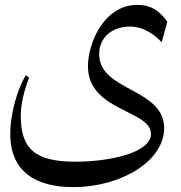

<svg xmlns="http://www.w3.org/2000/svg" viewBox="-20 -565 740 786"><path d="M279 201C478 201 652 93 652 -40C652 -205 386 -191 386 -343C386 -400 423 -446 491 -455C547 -462 598 -439 642 -392L665 -476C634 -521 597 -545 543 -545C401 -545 340 -382 340 -294C340 -109 598 -115 598 -17C598 62 424 97 289 97C124 97 65 45 65 -91C65 -137 77 -189 99 -247L86 -257C52 -204 22 -100 22 -17C22 141 131 201 279 201Z"/></svg>

Font: Kawkab Mono Light
Style: Bold
Weight: 400
Monospace: yes
Designer: Abdullah Arif
Foundry: Abdullah Arif
Version: Version 1.000;PS 000.500;hotconv 1.0.88;makeotf.lib2.5.64775